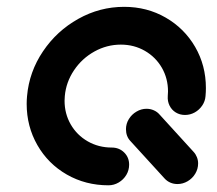

<svg xmlns="http://www.w3.org/2000/svg" viewBox="-20 -542 639 565"><path d="M563 -61.1Q563 -44.8 554.6 -30.9Q546.3 -17 532.2 -8.7Q518.1 -0.4 502.2 -0.4Q491.1 -0.4 481.3 -4.6Q471.5 -8.9 464.4 -16.7L363.7 -127Q350.7 -140.7 350.7 -161.9Q350.7 -177.8 359.1 -191.5Q367.4 -205.2 381.5 -213.5Q395.6 -221.9 411.1 -221.9Q422.6 -221.9 432.6 -217.4Q442.6 -213 449.3 -205.2L549.6 -95.2Q555.9 -88.5 559.4 -79.6Q563 -70.7 563 -61.1ZM360 -57.4Q360 -41.1 351.7 -27.2Q343.3 -13.3 329.3 -5Q315.2 3.3 299.3 3.3Q231.9 3.3 176.7 -28.3Q121.5 -60 90 -115Q58.5 -170 58.5 -236.3Q58.5 -247.8 59.6 -259.3Q65.9 -330.7 106.5 -390.9Q147 -451.1 210.4 -486.5Q273.7 -521.9 345.2 -521.9Q412.6 -521.9 467.6 -490.2Q522.6 -458.5 554.3 -403.9Q585.9 -349.3 585.9 -283Q585.9 -271.5 584.8 -259.3Q583.7 -244.1 575 -231.3Q566.3 -218.5 553 -211.1Q539.6 -203.7 524.4 -203.7Q509.3 -203.7 497.2 -211.1Q485.2 -218.5 478.9 -231.3Q472.6 -244.1 473.7 -259.3Q474.4 -268.1 474.4 -273Q474.4 -311.1 456.3 -342.6Q438.1 -374.1 406.3 -392.4Q374.4 -410.7 335.6 -410.7Q294.4 -410.7 257.8 -390.4Q221.1 -370 197.8 -335.2Q174.4 -300.4 170.7 -259.3Q170 -250.4 170 -245.6Q170 -207.4 188.1 -175.9Q206.3 -144.4 238.1 -126.1Q270 -107.8 308.9 -107.8Q330.7 -107.8 345.4 -93.3Q360 -78.9 360 -57.4Z"/></svg>

Font: 26F Galaxy Sans Black
Style: Italic
Weight: 900
Italic angle: -5°
Designer: C₂₉H₂₅N₃O₅
Version: Version 1.200